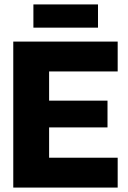

<svg xmlns="http://www.w3.org/2000/svg" viewBox="-20 -848 580 868"><path d="M40 0V-660H512V-525H202V-393H466V-272H202V-135H512V0ZM131 -723V-828H423V-723Z"/></svg>

Font: Bricolage Grotesque 48pt ExtraBold
Style: Regular
Weight: 800
Designer: Mathieu Triay
Foundry: Atelier Triay
Version: Version 1.000; ttfautohint (v1.8.4.7-5d5b);gftools[0.9.32]